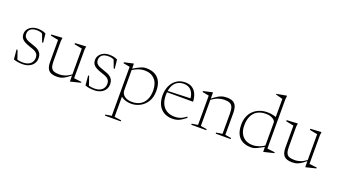

<svg xmlns="http://www.w3.org/2000/svg" viewBox="-73 -1377 4038 2288"><g transform="rotate(20 1946.0 -233.0)"><path d="M198.5 -450.5Q231.5 -450.5 255.5 -445Q279.5 -439.5 303 -428L315 -313.5H302.5L259.5 -429L293.5 -397.5Q265.5 -416.5 243.5 -423Q221.5 -429.5 197 -429.5Q142 -429.5 115.5 -407Q89 -384.5 89 -346.5Q89 -316.5 104.8 -299Q120.5 -281.5 146.5 -271.2Q172.5 -261 202.5 -251Q225 -244 247 -235Q269 -226 287 -212Q305 -198 316 -176.5Q327 -155 327 -122.5Q327 -83.5 307.2 -53.5Q287.5 -23.5 252 -7Q216.5 9.5 169 9.5Q136.5 9.5 107.2 4.8Q78 0 55.5 -9L44.5 -132H57L99.5 -8L68 -31.5Q80 -25 95.5 -20Q111 -15 128.5 -12.8Q146 -10.5 165 -10.5Q227 -10.5 260.5 -39.2Q294 -68 294 -116.5Q294 -142.5 283.5 -159.5Q273 -176.5 255.2 -187Q237.5 -197.5 215.5 -205Q193.5 -212.5 171 -220Q141 -230.5 115.5 -243.5Q90 -256.5 74 -278Q58 -299.5 58 -335.5Q58 -368 76.2 -394Q94.5 -420 126.2 -435.2Q158 -450.5 198.5 -450.5Z M506 -150.5Q506 -101.5 516.8 -74.2Q527.5 -47 553.8 -36.2Q580 -25.5 626.5 -25.5Q655 -25.5 692.8 -37.2Q730.5 -49 775.5 -82.5L783.5 -75Q750.5 -47.5 725.5 -30.5Q700.5 -13.5 680.2 -4.8Q660 4 642 7Q624 10 605 10Q531.5 10 501 -23Q470.5 -56 470.5 -129V-407L372.5 -426V-440.5L511.5 -448.5L506 -407ZM772.5 9.5 771.5 -71.5V-407L673 -426V-440.5L812 -448.5L806.5 -407V-43.5Q811 -43 823.5 -41.5Q836 -40 851.5 -38.2Q867 -36.5 881 -34.8Q895 -33 903 -32V-21L778 9.5Z M1106 -450.5Q1139 -450.5 1163 -445Q1187 -439.5 1210.5 -428L1222.5 -313.5H1210L1167 -429L1201 -397.5Q1173 -416.5 1151 -423Q1129 -429.5 1104.5 -429.5Q1049.5 -429.5 1023 -407Q996.5 -384.5 996.5 -346.5Q996.5 -316.5 1012.2 -299Q1028 -281.5 1054 -271.2Q1080 -261 1110 -251Q1132.5 -244 1154.5 -235Q1176.5 -226 1194.5 -212Q1212.5 -198 1223.5 -176.5Q1234.5 -155 1234.5 -122.5Q1234.5 -83.5 1214.8 -53.5Q1195 -23.5 1159.5 -7Q1124 9.5 1076.5 9.5Q1044 9.5 1014.8 4.8Q985.5 0 963 -9L952 -132H964.5L1007 -8L975.5 -31.5Q987.5 -25 1003 -20Q1018.5 -15 1036 -12.8Q1053.5 -10.5 1072.5 -10.5Q1134.5 -10.5 1168 -39.2Q1201.5 -68 1201.5 -116.5Q1201.5 -142.5 1191 -159.5Q1180.5 -176.5 1162.8 -187Q1145 -197.5 1123 -205Q1101 -212.5 1078.5 -220Q1048.5 -230.5 1023 -243.5Q997.5 -256.5 981.5 -278Q965.5 -299.5 965.5 -335.5Q965.5 -368 983.8 -394Q1002 -420 1033.8 -435.2Q1065.5 -450.5 1106 -450.5Z M1742 -226.5Q1742 -317.5 1695.2 -368Q1648.5 -418.5 1566 -418.5Q1539.5 -418.5 1512.2 -411.8Q1485 -405 1455 -390.5Q1425 -376 1391 -353V-373Q1435 -398.5 1463.8 -414Q1492.5 -429.5 1511.2 -437.2Q1530 -445 1544.5 -447.8Q1559 -450.5 1574.5 -450.5Q1642 -450.5 1687.2 -425.5Q1732.5 -400.5 1755.8 -352.8Q1779 -305 1779 -235.5Q1779 -154.5 1745 -99.8Q1711 -45 1658.2 -17.5Q1605.5 10 1548.5 10Q1513 10 1482.2 1.5Q1451.5 -7 1429.2 -22.2Q1407 -37.5 1396 -57.5H1417V224L1504 236V249.5H1304V236L1381.5 224V-397.5Q1375 -399 1362.2 -401.2Q1349.5 -403.5 1333 -406.8Q1316.5 -410 1298 -413V-425L1411.5 -450.5H1416L1417 -377V-115.5Q1417 -84 1434 -61Q1451 -38 1480.5 -25.8Q1510 -13.5 1547.5 -13.5Q1609 -13.5 1652.5 -38.5Q1696 -63.5 1719 -111.2Q1742 -159 1742 -226.5Z M2069 -450.5Q2125.5 -450.5 2160.8 -426.2Q2196 -402 2213.8 -360.2Q2231.5 -318.5 2234.5 -265H1899.5L1898.5 -282.5L2208 -293.5L2193.5 -273Q2191.5 -322.5 2175.2 -357Q2159 -391.5 2129.5 -410Q2100 -428.5 2057 -428.5Q2010.5 -428.5 1975.2 -405.8Q1940 -383 1921 -338Q1902 -293 1902 -227Q1902 -161.5 1924.2 -115.8Q1946.5 -70 1988 -46Q2029.5 -22 2088 -22Q2113 -22 2135.5 -26.8Q2158 -31.5 2181.2 -43.2Q2204.5 -55 2231 -75.5L2237.5 -62Q2206 -36.5 2180 -20.8Q2154 -5 2127.8 2.5Q2101.5 10 2069 10Q2006.5 10 1960.8 -17Q1915 -44 1890.5 -94.2Q1866 -144.5 1866 -214.5Q1866 -281 1890.8 -334.5Q1915.5 -388 1961.2 -419.2Q2007 -450.5 2069 -450.5Z M2420 -368.5V-26L2497.5 -13.5V0H2307.5V-13.5L2384.5 -26V-397.5Q2376.5 -399 2355.8 -402.8Q2335 -406.5 2301 -413V-425L2414.5 -450.5H2419.5ZM2617.5 -13.5 2695 -26V-281.5Q2695 -333.5 2684.2 -362.5Q2673.5 -391.5 2647.5 -403.2Q2621.5 -415 2575.5 -415Q2544.5 -415 2504.2 -402.5Q2464 -390 2417 -354L2405.5 -360.5Q2441 -390 2467.8 -408Q2494.5 -426 2516.2 -435Q2538 -444 2557.5 -447.2Q2577 -450.5 2597 -450.5Q2670 -450.5 2700.2 -415.5Q2730.5 -380.5 2730.5 -303.5V-26L2807.5 -13.5V0H2617.5Z M3222.5 -359Q3222.5 -386 3187.2 -406.5Q3152 -427 3101.5 -427Q3036 -427 2992 -400.8Q2948 -374.5 2925.8 -325.8Q2903.5 -277 2903.5 -209.5Q2903.5 -151 2924.2 -109Q2945 -67 2983.8 -44.5Q3022.5 -22 3076.5 -22Q3115.5 -22 3158 -36.8Q3200.5 -51.5 3250 -87.5V-67.5Q3206 -42.5 3177.5 -27Q3149 -11.5 3130.2 -3.5Q3111.5 4.5 3097.5 7.2Q3083.5 10 3068 10Q3002 10 2957 -14.8Q2912 -39.5 2889.2 -87.5Q2866.5 -135.5 2866.5 -205Q2866.5 -263.5 2885 -309.2Q2903.5 -355 2937 -386.2Q2970.5 -417.5 3015 -434Q3059.5 -450.5 3111.5 -450.5Q3137.5 -450.5 3159.2 -447.5Q3181 -444.5 3203 -438Q3225 -431.5 3251.5 -419L3222.5 -384.5V-660.5Q3216.5 -662.5 3201 -666.5Q3185.5 -670.5 3167.2 -675.5Q3149 -680.5 3134.5 -684V-693L3258 -715H3262.5L3257.5 -666V-43.5Q3262 -43 3274.5 -41.5Q3287 -40 3302.5 -38.2Q3318 -36.5 3332 -34.8Q3346 -33 3354 -32V-21L3229 9.5H3223.5L3222.5 -61.5Z M3490.5 -150.5Q3490.5 -101.5 3501.2 -74.2Q3512 -47 3538.2 -36.2Q3564.5 -25.5 3611 -25.5Q3639.5 -25.5 3677.2 -37.2Q3715 -49 3760 -82.5L3768 -75Q3735 -47.5 3710 -30.5Q3685 -13.5 3664.8 -4.8Q3644.5 4 3626.5 7Q3608.5 10 3589.5 10Q3516 10 3485.5 -23Q3455 -56 3455 -129V-407L3357 -426V-440.5L3496 -448.5L3490.5 -407ZM3757 9.5 3756 -71.5V-407L3657.5 -426V-440.5L3796.5 -448.5L3791 -407V-43.5Q3795.5 -43 3808 -41.5Q3820.5 -40 3836 -38.2Q3851.5 -36.5 3865.5 -34.8Q3879.5 -33 3887.5 -32V-21L3762.5 9.5Z"/></g></svg>

Font: Newsreader 16pt 16pt ExtraLight
Style: Regular
Weight: 250
Version: Version 1.003